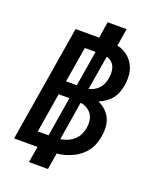

<svg xmlns="http://www.w3.org/2000/svg" viewBox="-168 -938 937 1140"><g transform="rotate(20 300.0 -368.0)"><path d="M156 102 173 0H25L146 -735H295L311 -838H431L413 -728Q435 -723 455 -712.5Q475 -702 490.5 -687Q506 -672 517 -652.5Q528 -633 533 -611.5Q538 -590 538 -566.5Q538 -543 534 -520Q530 -497 522 -475Q514 -453 499 -434Q484 -415 463.5 -401Q443 -387 421 -378Q446 -366 466.5 -347.5Q487 -329 499 -304Q511 -279 513 -250Q515 -221 510 -192Q506 -167 497.5 -142.5Q489 -118 473.5 -96.5Q458 -75 437 -58Q416 -41 392 -29.5Q368 -18 343 -11Q318 -4 293 -2L276 102ZM199 -424H267L304 -648H236ZM340 -427Q358 -431 374.5 -440.5Q391 -450 403.5 -464Q416 -478 422.5 -495.5Q429 -513 432 -531Q435 -549 434 -567.5Q433 -586 426.5 -601.5Q420 -617 406.5 -628.5Q393 -640 376 -644ZM143 -87H211L252 -337H184ZM284 -89Q306 -93 328 -102Q350 -111 367.5 -126.5Q385 -142 395 -163.5Q405 -185 409 -206Q413 -229 410 -251.5Q407 -274 395.5 -291.5Q384 -309 365 -320Q346 -331 324 -334Z"/></g></svg>

Font: Iosevka Curly Extended Oblique
Style: Bold
Weight: 700
Width: 7
Italic angle: -9°
Monospace: yes
Designer: Belleve Invis
Foundry: Belleve Invis
Version: Version 11.1.0; ttfautohint (v1.8.3)